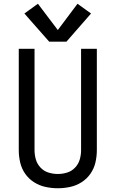

<svg xmlns="http://www.w3.org/2000/svg" viewBox="-20 -995 616 1023"><path d="M242 -773H334L465 -923L393 -975L288 -835L182 -975L110 -923ZM288 8Q321 8 353.5 1Q386 -6 414.5 -24Q443 -42 462 -69.5Q481 -97 488.5 -129.5Q496 -162 496 -195V-735H412V-195Q412 -170 405 -145.5Q398 -121 380 -102Q362 -83 337.5 -75.5Q313 -68 288 -68Q263 -68 238.5 -75.5Q214 -83 196 -102Q178 -121 171 -145.5Q164 -170 164 -195V-735H80V-195Q80 -162 87.5 -129.5Q95 -97 114 -69.5Q133 -42 161.5 -24Q190 -6 222.5 1Q255 8 288 8Z"/></svg>

Font: Iosevka SS01 Extended
Style: Regular
Weight: 400
Width: 7
Monospace: yes
Designer: Belleve Invis
Foundry: Belleve Invis
Version: Version 3.4.7; ttfautohint (v1.8.3)